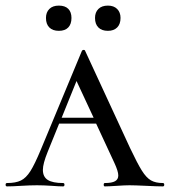

<svg xmlns="http://www.w3.org/2000/svg" viewBox="-25 -665 606 685"><path d="M556 0Q537 0 497 -2Q455 -4 437 -4Q420 -4 392 -2Q362 0 349 0Q345 0 345 -6Q345 -12 349 -12Q374 -12 385.5 -18.5Q397 -25 397 -39Q397 -54 383 -84L318 -224H186L145 -123Q128 -81 128 -59Q128 -34 145.5 -23Q163 -12 200 -12Q205 -12 205 -6Q205 0 200 0Q186 0 160 -2Q130 -4 107 -4Q82 -4 50 -2Q18 0 0 0Q-5 0 -5 -6Q-5 -12 0 -12Q31 -12 49.5 -21Q68 -30 83.5 -54.5Q99 -79 121 -132L267 -483Q269 -487 273.5 -487Q278 -487 279 -483L439 -137Q465 -82 481 -56.5Q497 -31 513.5 -21.5Q530 -12 556 -12Q561 -12 561 -6Q561 0 556 0ZM309 -245 248 -376 195 -245ZM139 -601Q139 -621 151 -633Q163 -645 185 -645Q207 -645 218.5 -633.5Q230 -622 230 -601Q230 -579 218.5 -567Q207 -555 185 -555Q163 -555 151 -567Q139 -579 139 -601ZM314 -601Q314 -621 326 -633Q338 -645 360 -645Q381 -645 393 -633Q405 -621 405 -601Q405 -579 393 -567Q381 -555 360 -555Q338 -555 326 -567Q314 -579 314 -601Z"/></svg>

Font: Cormorant SC Medium
Style: Regular
Weight: 500
Designer: Christian Thalmann (Catharsis Fonts)
Version: Version 3.000